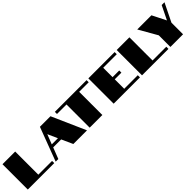

<svg xmlns="http://www.w3.org/2000/svg" viewBox="387 -2227 3754 3754"><g transform="rotate(-45 2264.5 -350.0)"><path d="M28 -700H379V-60H759V0H28Z M1063 -700H1355L1665 0H1287L1182 -232H962L872 0H799ZM1154 -293 1063 -496 984 -293Z M1739 -641H1476V-700H2353V-641H2089V0H1739Z M2402 -700H3129V-641H2754V-382H2938V-322H2754V-60H3129V0H2402Z M3186 -700H3537V-60H3917V0H3186Z M3971 -321 3754 -700H4146L4290 -414L4430 -700H4507L4321 -321V0H3971Z"/></g></svg>

Font: Notable
Style: Regular
Weight: 400
Designer: Multiple Designers
Foundry: Google, Inc.
Version: Version 1.100